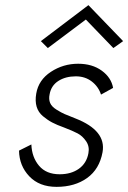

<svg xmlns="http://www.w3.org/2000/svg" viewBox="-20 -717 499 747"><path d="M102 -155Q104 -105 132 -72Q160 -39 212 -39Q257 -39 287 -60.5Q317 -82 324 -121Q329 -147 315 -167.5Q301 -188 282 -198Q263 -208 229 -221Q201 -231 183 -240.5Q165 -250 147 -265Q129 -280 122.5 -302Q116 -324 121 -353Q130 -406 178 -437.5Q226 -469 284 -469Q339 -469 376 -442Q413 -415 420 -375L373 -349Q363 -380 337 -400Q311 -420 275 -420Q235 -420 207 -402Q179 -384 173 -350Q169 -331 175 -316.5Q181 -302 200.5 -290Q220 -278 232 -273Q244 -268 274 -256Q394 -209 379 -125Q367 -59 319 -24.5Q271 10 200 10Q133 10 94 -31Q55 -72 54 -131ZM314 -641 166 -530 139 -557 324 -697 459 -557 421 -530Z"/></svg>

Font: Renner* Light
Style: Light Italic
Weight: 300
Italic angle: -10°
Version: Version 003.000 ; ttfautohint (v0.97) -l 8 -r 50 -G 200 -x 1